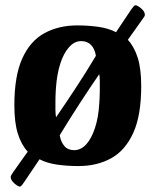

<svg xmlns="http://www.w3.org/2000/svg" viewBox="-20 -621 594 733"><path d="M55.9 91.5Q52.4 91.5 43.9 86.3Q35.4 81 28.1 72.1Q20.8 63.2 20.8 54.4Q20.8 49.2 31.9 33.9L85.8 -42Q61.5 -68.2 48.1 -110.7Q34.8 -153.2 34.8 -219Q34.8 -331.2 65.1 -398.1Q95.5 -465 149.9 -494.5Q204.2 -524 274.8 -524Q315.6 -524 354.5 -518.7Q393.4 -513.3 423 -498.1L480.4 -584Q487.2 -593.5 490.6 -597.2Q493.9 -601 497.9 -601Q501.4 -601 509.9 -595.7Q518.5 -590.5 525.7 -582.1Q533 -573.7 533 -563.9Q533 -560.2 530.1 -556.5Q527.2 -552.9 522 -544.9L468.1 -469Q492.4 -442.8 505.7 -400.8Q519.1 -358.8 519.1 -292Q519.1 -180.5 488.8 -113.7Q458.4 -46.8 404.5 -16.9Q350.6 13 279.1 13Q238.3 13 199.4 7.7Q160.5 2.3 130.9 -12.9L72 74.5Q60.7 91.5 55.9 91.5ZM262.9 -47.7Q289.2 -47.7 309.5 -70.3Q329.7 -92.8 342.8 -133.1Q355.9 -173.3 358.9 -224.3Q360.4 -244 360.9 -267.2Q361.5 -290.5 361.1 -310.2Q360.8 -330 358.8 -337.7Q341.4 -312 322.1 -283.6Q302.9 -255.1 283.6 -225.1Q264.4 -195.2 245 -164.6Q225.7 -134.1 208 -104.8Q212.2 -79.3 225.7 -63.5Q239.2 -47.7 262.9 -47.7ZM194.1 -173.3Q210.3 -196.8 228.8 -224.4Q247.3 -252 267.4 -282.5Q287.6 -312.9 307.5 -344.8Q327.4 -376.7 346.1 -407.9Q342 -434.2 327.7 -449.2Q313.4 -464.1 289.7 -464.1Q264.4 -464.1 243.8 -441.1Q223.1 -418.2 210.3 -378.4Q197.5 -338.7 193.7 -286.7Q192.2 -267.8 191.7 -244.1Q191.2 -220.5 191.6 -201.1Q192.1 -181.8 194.1 -173.3Z"/></svg>

Font: Briem Hand Thin
Style: Regular
Weight: 100
Designer: Gunnlaugur SE Briem, Eben Sorkin
Foundry: Sorkin Type Co.
Version: Version 1.003